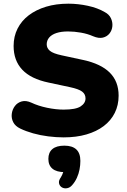

<svg xmlns="http://www.w3.org/2000/svg" viewBox="-20 -736 691 1044"><path d="M326 11Q286 11 242.5 5.5Q199 0 160 -11Q121 -22 90 -37Q63 -50 52 -71.5Q41 -93 44 -117Q47 -141 61 -159.5Q75 -178 98 -184.5Q121 -191 150 -178Q188 -160 236 -150Q284 -140 326 -140Q392 -140 418.5 -157.5Q445 -175 445 -201Q445 -224 426.5 -238Q408 -252 361 -262L244 -287Q148 -307 101 -357Q54 -407 54 -486Q54 -538 75.5 -580.5Q97 -623 136.5 -653Q176 -683 230.5 -699.5Q285 -716 352 -716Q404 -716 457.5 -704.5Q511 -693 550 -670Q573 -658 583 -637Q593 -616 591 -593.5Q589 -571 575.5 -554Q562 -537 539.5 -531.5Q517 -526 486 -539Q457 -552 420.5 -558.5Q384 -565 350 -565Q313 -565 287 -556.5Q261 -548 247.5 -532Q234 -516 234 -495Q234 -474 251.5 -459.5Q269 -445 316 -435L432 -410Q529 -389 577 -341Q625 -293 625 -216Q625 -164 604 -122Q583 -80 544 -50.5Q505 -21 450 -5Q395 11 326 11ZM372 271Q360 285 344 287.5Q328 290 316 282.5Q304 275 301 260.5Q298 246 311 228Q319 215 324 199Q329 183 329 171L332 200Q288 200 265.5 181.5Q243 163 243 128Q243 93 265 74.5Q287 56 330 56Q373 56 395 76.5Q417 97 417 139Q417 162 412.5 185.5Q408 209 398 231Q388 253 372 271Z"/></svg>

Font: Nunito ExtraLight Black
Style: Regular
Weight: 900
Version: Version 3.602